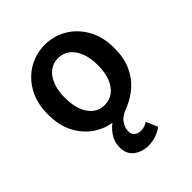

<svg xmlns="http://www.w3.org/2000/svg" viewBox="-202 -620 954 954"><g transform="rotate(-45 274.5 -143.0)"><path d="M287 217Q242 217 209.5 193Q177 169 177 120Q177 83 199 50.5Q221 18 256 -3L274 12Q213 12 160 -18.5Q107 -49 74 -106.5Q41 -164 41 -245Q41 -327 74 -384.5Q107 -442 160 -472.5Q213 -503 274 -503Q336 -503 389 -472.5Q442 -442 475 -384.5Q508 -327 508 -245Q508 -179 486 -129.5Q464 -80 426.5 -47Q389 -14 344 4Q299 20 281.5 44.5Q264 69 264 95Q264 117 278.5 127.5Q293 138 310 138Q325 138 336.5 134Q348 130 359 123L385 184Q367 198 340.5 207.5Q314 217 287 217ZM274 -80Q310 -80 336 -100.5Q362 -121 376 -158Q390 -195 390 -245Q390 -294 376 -331Q362 -368 336 -388.5Q310 -409 274 -409Q238 -409 212.5 -388.5Q187 -368 173 -331Q159 -294 159 -245Q159 -195 173 -158Q187 -121 212.5 -100.5Q238 -80 274 -80Z"/></g></svg>

Font: Source Sans 3 SemiBold
Style: Regular
Weight: 600
Designer: Paul D. Hunt
Foundry: Adobe
Version: Version 3.046;hotconv 1.0.118;makeotfexe 2.5.65603